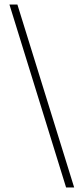

<svg xmlns="http://www.w3.org/2000/svg" viewBox="-20 -772 362 844"><path d="M306 52H270.5L21.5 -752H56.5Z"/></svg>

Font: Imbue Thin
Style: Regular
Weight: 400
Version: Version 1.102